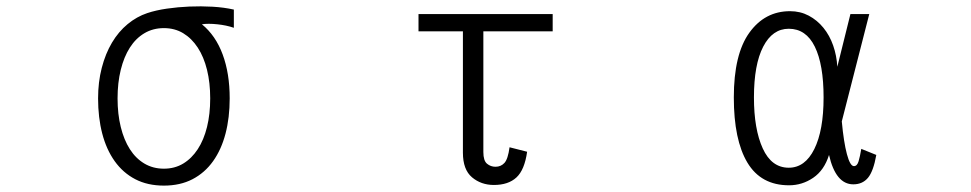

<svg xmlns="http://www.w3.org/2000/svg" viewBox="-20 -526 3040 601"><path d="M638 -218Q638 -267 628 -307.5Q618 -348 599 -377Q580 -406 553.5 -422Q527 -438 493 -438Q459 -438 432 -422Q405 -406 386.5 -377Q368 -348 358 -307.5Q348 -267 348 -218Q348 -169 358 -128.5Q368 -88 386.5 -59Q405 -30 432 -14Q459 2 493 2Q527 2 553.5 -14Q580 -30 599 -59Q618 -88 628 -128.5Q638 -169 638 -218ZM712 -439Q689 -447 660 -450Q631 -453 612 -450Q655 -415 677 -355.5Q699 -296 699 -218Q699 -158 686 -108Q673 -58 647 -21.5Q621 15 582.5 35Q544 55 493 55Q442 55 403.5 35Q365 15 339 -21.5Q313 -58 300 -108Q287 -158 287 -218Q287 -269 298.5 -313.5Q310 -358 330.5 -392.5Q351 -427 379.5 -450.5Q408 -474 441 -485Q468 -494 502.5 -499Q537 -504 573 -505.5Q609 -507 645 -505Q681 -503 712 -496Z M1710 -428H1493V-50Q1493 -23 1504.5 -13.5Q1516 -4 1531 -4Q1548 -4 1559 -16Q1570 -28 1575 -65L1630 -51Q1622 6 1596.5 29.5Q1571 53 1526 53Q1486 53 1457.5 29Q1429 5 1429 -48V-428H1290V-482H1710Z M2558 -221Q2558 -324 2530.5 -380Q2503 -436 2449 -436Q2398 -436 2369 -380Q2340 -324 2340 -221Q2340 -122 2367.5 -61.5Q2395 -1 2449 -1Q2500 -1 2529 -59.5Q2558 -118 2558 -221ZM2723 -41Q2714 10 2697 30.5Q2680 51 2651 51Q2596 51 2575 -41Q2560 7 2525.5 30.5Q2491 54 2450 54Q2362 54 2319.5 -17Q2277 -88 2277 -221Q2277 -356 2325.5 -423.5Q2374 -491 2453 -491Q2485 -491 2511.5 -477Q2538 -463 2557.5 -439Q2577 -415 2588 -383.5Q2599 -352 2601 -317L2642 -482H2701L2615 -146Q2621 -81 2631 -43.5Q2641 -6 2653 -6Q2663 -6 2667.5 -21Q2672 -36 2676 -60Z"/></svg>

Font: NanumGothicCoding
Style: Regular
Weight: 400
Monospace: yes
Designer: Kwon Bruce; Nicolas Noh; Sung-woo Choi; Go-un Cha; Soo-hyun Park;
Foundry: NHN Corporation
Version: Version 2.000;PS 1;hotconv 1.0.49;makeotf.lib2.0.14853